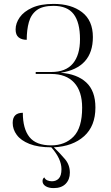

<svg xmlns="http://www.w3.org/2000/svg" viewBox="-20 -745 570 984"><path d="M255 219Q229 219 213.5 209Q198 199 198 183Q198 171 207 164Q212 175 223 179.5Q234 184 246 184Q268 184 281.5 169.5Q295 155 295 122Q295 69 243 10Q175 10 131 -7.5Q87 -25 66 -53.5Q45 -82 45 -115Q45 -167 97 -167Q97 -85 131 -42.5Q165 0 242 0Q313 0 357 -45Q401 -90 401 -193Q401 -277 360 -321.5Q319 -366 242 -366H163V-376H243Q317 -376 353.5 -419.5Q390 -463 390 -544Q390 -630 357.5 -672.5Q325 -715 254 -715Q198 -715 168.5 -693Q139 -671 128 -631.5Q117 -592 117 -541Q91 -541 75.5 -553.5Q60 -566 60 -594Q60 -626 81 -656Q102 -686 145 -705.5Q188 -725 255 -725Q345 -725 400.5 -682.5Q456 -640 456 -555Q456 -398 291 -372Q375 -366 422 -322.5Q469 -279 469 -194Q469 -99 411 -47Q353 5 256 10Q288 41 313 70.5Q338 100 338 140Q338 175 316.5 197Q295 219 255 219Z"/></svg>

Font: Noto Serif Display SemiCondensed Light
Style: Regular
Weight: 300
Width: 4
Designer: Monotype Design Team
Foundry: Monotype Imaging Inc.
Version: Version 2.009